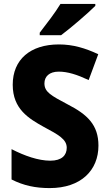

<svg xmlns="http://www.w3.org/2000/svg" viewBox="-20 -1017 557 981"><path d="M467 -987V-997H289C262 -952 216 -893 183 -850V-837H292C343 -875 430 -950 467 -987ZM483 -273C483 -379 426 -432 327 -483C240 -529 207 -547 207 -591C207 -626 232 -651 280 -651C326 -651 373 -636 433 -608L482 -740C416 -771 353 -790 281 -790C135 -790 45 -713 45 -584C45 -459 128 -411 203 -369C280 -328 321 -305 321 -262C321 -224 296 -196 237 -196C176 -196 105 -221 39 -255V-100C100 -69 161 -56 234 -56C394 -56 483 -147 483 -273Z"/></svg>

Font: Noto Sans Malayalam UI SemiCondensed ExtraBold
Style: Regular
Weight: 800
Width: 4
Designer: Jelle Bosma - Monotype Design Team
Foundry: Monotype Imaging Inc.
Version: Version 2.104